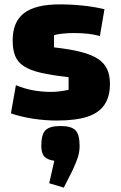

<svg xmlns="http://www.w3.org/2000/svg" viewBox="-20 -535 551 876"><path d="M37.8 -350.8Q37.8 -435.4 89.8 -475.2Q141.9 -515 252.6 -515Q306.7 -515 358.6 -509.5Q410.5 -504 456.6 -493L435.8 -370.6Q410.8 -377.6 381.1 -381Q351.4 -384.3 317.6 -384.3Q292.4 -384.3 267.5 -381.8Q242.5 -379.3 226.4 -374.6V-318.9Q299.7 -310.7 348.7 -298.2Q397.8 -285.7 426.8 -266.5Q455.8 -247.4 468.7 -219.6Q481.6 -191.9 481.6 -152.4Q481.6 -94.1 456.5 -57Q431.5 -19.8 378.3 -2.4Q325 15 239.7 15Q185 15 129.8 6.4Q74.5 -2.3 29.8 -17.8L52.6 -146.4Q125.1 -115.7 213.6 -115.7Q230.7 -115.7 249.8 -117.9Q268.8 -120.2 293 -125.1V-183.1Q215.4 -191.5 165.8 -203.1Q116.1 -214.8 88.2 -233.4Q60.3 -252 49 -280.3Q37.8 -308.6 37.8 -350.8ZM271.1 321 204.5 301.1 227.8 198.6Q195.7 194 182.1 178.9Q168.4 163.8 168.4 130.3Q168.4 78.4 187.5 59.2Q206.5 40 256.2 40Q305.1 40 324.2 59.2Q343.2 78.4 343.2 130.3Q343.2 157.2 335.5 181.7Q327.7 206.2 311.2 241.8Z"/></svg>

Font: Changa
Style: Regular
Weight: 400
Designer: Eduardo Rodriguez Tunni
Foundry: Eduardo Rodriguez Tunni
Version: Version 3.003